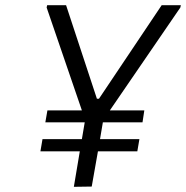

<svg xmlns="http://www.w3.org/2000/svg" viewBox="-20 -720 718 741"><path d="M676 -691 404 -294H537L530 -248H377L366 -183H518L510 -136H358L334 0L265 1L288 -136H136L144 -183H296L307 -248H155L163 -294H296L160 -691L162 -700H235L354 -339H362L604 -700H678Z"/></svg>

Font: Be Vietnam Light
Style: Italic
Weight: 300
Italic angle: -9.222°
Designer: Gabriel Lam
Foundry: TypeRant
Version: Version 3.000